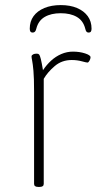

<svg xmlns="http://www.w3.org/2000/svg" viewBox="-20 -733 406 755"><path d="M130 2Q122 2 118 -1Q114 -4 114 -10V-373Q114 -427 111.5 -454.5Q109 -482 106.5 -494Q104 -506 104 -511Q104 -514 106 -516Q108 -518 111 -519.5Q114 -521 118 -521.5Q122 -522 125 -522Q131 -522 134 -518.5Q137 -515 140.5 -501Q144 -487 149 -457Q163 -478 181 -494.5Q199 -511 221 -520.5Q243 -530 267 -530Q293 -530 314.5 -523Q336 -516 336 -508Q336 -505 335 -501.5Q334 -498 332 -494.5Q330 -491 328 -489Q326 -487 324 -487Q320 -487 301.5 -492Q283 -497 262 -497Q223 -497 195 -473Q167 -449 152 -423V-10Q152 -4 148 -1Q144 2 136 2ZM219 -713Q256 -713 283 -701.5Q310 -690 325 -669.5Q340 -649 340 -620Q340 -613 337.5 -609Q335 -605 328 -605Q323 -605 320 -608.5Q317 -612 315 -621Q307 -652 282 -666.5Q257 -681 219 -681Q181 -681 156 -666.5Q131 -652 123 -621Q121 -612 117.5 -608.5Q114 -605 109 -605Q102 -605 99.5 -609Q97 -613 97 -620Q97 -649 112 -669.5Q127 -690 154.5 -701.5Q182 -713 219 -713Z"/></svg>

Font: Asap Thin
Style: Regular
Weight: 250
Designer: Pablo Cosgaya
Foundry: Omnibus-Type
Version: Version 3.001